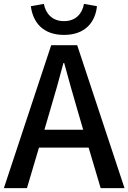

<svg xmlns="http://www.w3.org/2000/svg" viewBox="-20 -970 662 990"><path d="M310 -790C417 -790 471 -853 480 -938L413 -950C404 -899 370 -861 310 -861C250 -861 216 -899 206 -950L139 -938C150 -853 203 -790 310 -790ZM0 0H119L181 -209H437L499 0H622L378 -737H244ZM209 -301 238 -400C262 -480 285 -561 307 -645H311C334 -562 356 -480 380 -400L409 -301Z"/></svg>

Font: ChiuKong Gothic CL Medium
Style: Regular
Weight: 500
Designer: Ryoko NISHIZUKA 西塚涼子 (kana, bopomofo & ideographs); Paul D. Hunt (Latin, Greek & Cyrillic); Sandoll Communications 산돌커뮤니
Foundry: Adobe
Version: Version 1.300